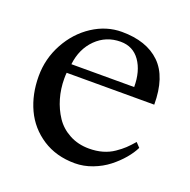

<svg xmlns="http://www.w3.org/2000/svg" viewBox="-95 -584 670 678"><g transform="rotate(20 239.5 -244.5)"><path d="M447.3 -288.1H118.2Q117.2 -280.8 117.2 -266.1Q117.2 -228 127.4 -192.6Q137.7 -157.2 157.2 -127.9Q176.8 -98.6 209.5 -81.1Q242.2 -63.5 283.2 -63.5Q310.5 -63.5 333.7 -70.1Q356.9 -76.7 375.7 -89.6Q394.5 -102.5 406.7 -114Q418.9 -125.5 434.1 -143.1L449.7 -126.5Q439.5 -105.5 420.9 -83.5Q402.3 -61.5 377.4 -42Q352.5 -22.5 319.8 -10Q287.1 2.4 253.9 2.4Q184.1 2.4 132.3 -31.2Q80.6 -64.9 54.9 -120.1Q29.3 -175.3 29.3 -243.7Q29.3 -309.1 60.5 -366.5Q91.8 -423.8 143.3 -457.3Q194.8 -490.7 252.4 -490.7Q345.7 -490.7 396.5 -441.4Q447.3 -392.1 447.3 -288.1ZM123.5 -322.3H359.4Q359.4 -381.8 333.3 -419.2Q307.1 -456.5 260.3 -456.5Q206.1 -456.5 168.2 -419.2Q130.4 -381.8 123.5 -322.3Z"/></g></svg>

Font: Flanker
Style: Regular
Weight: 400
Designer: Flanker
Foundry: Flanker
Version: Version 2.027